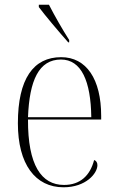

<svg xmlns="http://www.w3.org/2000/svg" viewBox="-20 -786 499 816"><path d="M270 -606H274V-616C244 -663 211 -721 188 -766H145V-756C171 -721 230 -651 270 -606ZM250 10C345 10 394 -49 394 -84C394 -95 389 -103 380 -106C363 -40 321 0 252 0C156 0 98 -84 99 -278H410V-293C410 -450 347 -543 240 -543C122 -543 56 -451 56 -262C56 -88 130 10 250 10ZM368 -288H99C105 -444 145 -533 239 -533C326 -533 366 -441 368 -288Z"/></svg>

Font: Noto Serif Display SemiCondensed ExtraLight
Style: Regular
Weight: 200
Width: 4
Designer: Monotype Design Team
Foundry: Monotype Imaging Inc.
Version: Version 2.009